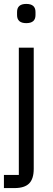

<svg xmlns="http://www.w3.org/2000/svg" viewBox="-20 -759 268 979"><path d="M76 -516H152V102Q152 153 128.5 176.5Q105 200 54 200H0V133H76ZM114 -641Q67 -641 67 -682V-698Q67 -739 114 -739Q161 -739 161 -698V-682Q161 -641 114 -641Z"/></svg>

Font: IBM Plex Sans Condensed
Style: Regular
Weight: 400
Width: 3
Designer: Mike Abbink, Paul van der Laan, Pieter van Rosmalen
Foundry: Bold Monday
Version: Version 1.1